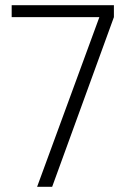

<svg xmlns="http://www.w3.org/2000/svg" viewBox="-20 -720 492 740"><path d="M25 -700V-654H363L123 0H181L419 -654V-700Z"/></svg>

Font: Arthouse Owned Light
Style: Regular
Weight: 300
Designer: Jeremy Tribby
Foundry: Tribby Type
Version: Version 1.000;PS 001.000;hotconv 1.0.88;makeotf.lib2.5.64775